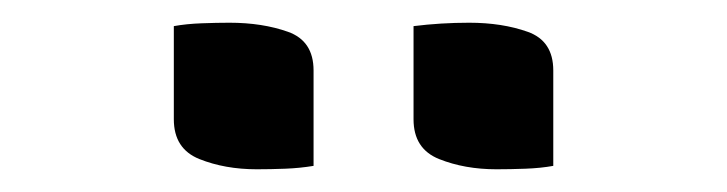

<svg xmlns="http://www.w3.org/2000/svg" viewBox="-20 -783 640 169"><path d="M133 -760Q144 -762 157.5 -762.5Q171 -763 182 -763Q211 -763 233.5 -755Q256 -747 256 -721V-637Q244 -635 231 -634.5Q218 -634 206 -634Q178 -634 155.5 -643Q133 -652 133 -678ZM344 -760Q368 -763 393 -763Q422 -763 444.5 -755Q467 -747 467 -721V-637Q456 -635 442.5 -634.5Q429 -634 417 -634Q389 -634 366.5 -643Q344 -652 344 -678Z"/></svg>

Font: Recursive Sn Csl St Med
Style: Regular
Weight: 500
Version: Version 1.079;hotconv 1.0.112;makeotfexe 2.5.65598; ttfautoh